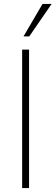

<svg xmlns="http://www.w3.org/2000/svg" viewBox="-20 -951 281 971"><path d="M92 -700H127V0H92ZM99 -767 195 -931H241L128 -767Z"/></svg>

Font: Be Vietnam Thin
Style: Regular
Weight: 100
Designer: Gabriel Lam
Foundry: TypeRant
Version: Version 4.000